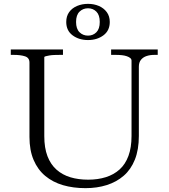

<svg xmlns="http://www.w3.org/2000/svg" viewBox="-20 -967 875 997"><path d="M210 -260Q210 -199 226.5 -156Q243 -113 273.5 -86Q304 -59 345.5 -46.5Q387 -34 438 -34Q488 -34 529.5 -47Q571 -60 601 -87Q631 -114 647 -157.5Q663 -201 663 -261V-652Q663 -660 656.5 -665.5Q650 -671 638.5 -675Q627 -679 612.5 -680.5Q598 -682 581 -682H557V-710H799V-682H781Q759 -682 741 -676Q723 -670 712 -656.5Q701 -643 701 -620V-261Q701 -190 680.5 -138.5Q660 -87 622.5 -54.5Q585 -22 534.5 -6Q484 10 424 10Q360 10 307 -5.5Q254 -21 215 -53.5Q176 -86 154.5 -136.5Q133 -187 133 -256V-642Q133 -667 110 -674.5Q87 -682 52 -682H36V-710H307V-682H291Q277 -682 262.5 -681.5Q248 -681 236.5 -679Q225 -677 217.5 -675Q210 -673 210 -670ZM375 -853Q375 -817 393 -799.5Q411 -782 437 -782Q463 -782 480.5 -799.5Q498 -817 498 -853Q498 -889 480.5 -906.5Q463 -924 437 -924Q411 -924 393 -906.5Q375 -889 375 -853ZM550 -853Q550 -808 517 -783.5Q484 -759 437 -759Q390 -759 357 -783.5Q324 -808 324 -853Q324 -883 339 -904Q354 -925 380 -936Q406 -947 437 -947Q468 -947 493.5 -936Q519 -925 534.5 -904Q550 -883 550 -853Z"/></svg>

Font: Roboto Serif 120pt Expanded Light
Style: Regular
Weight: 300
Width: 7
Designer: Greg Gazdowicz
Foundry: Commercial Type
Version: Version 1.008